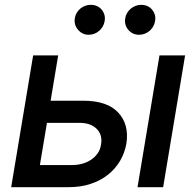

<svg xmlns="http://www.w3.org/2000/svg" viewBox="-20 -775 812 795"><path d="M117.2 -545.5H220.9L189.6 -358H324.6Q424.7 -358 470.2 -308.2Q515.6 -258.5 503.2 -180Q496.4 -141.7 477.1 -108.8Q457.7 -76 427.2 -51.7Q396.7 -27.3 355.6 -13.7Q314.6 0 264.6 0H26.3ZM640.3 -545.5H746.4L655.5 0H549.4ZM145.2 -91.6H279.5Q299.4 -91.6 319.2 -96.8Q339.1 -101.9 355.6 -112.6Q372.2 -123.2 383.7 -139.2Q395.2 -155.2 398.4 -176.8Q405.2 -216.6 380.3 -241.5Q355.5 -266.3 309.3 -266.3H174.4ZM498.6 -699.6Q500.4 -711.3 506.4 -721.4Q512.4 -731.5 521.3 -739Q530.2 -746.4 541.2 -750.7Q552.2 -755 563.9 -755Q593 -755 609.7 -735.1Q617.9 -725.1 621.3 -713.1Q624.6 -701 621.8 -686.1Q619.7 -674.4 613.6 -664.2Q607.6 -654.1 598.7 -646.7Q589.8 -639.2 578.8 -635.1Q567.8 -631 555.8 -631Q529.1 -631 511.4 -651.3Q494 -671.5 498.6 -699.6ZM289.8 -699.6Q291.5 -711.3 297.4 -721.4Q303.3 -731.5 312.1 -739Q321 -746.4 332 -750.7Q343 -755 355.1 -755Q384.2 -755 400.9 -735.1Q409.1 -725.1 412.5 -713.1Q415.8 -701 413 -686.1Q410.9 -674.4 404.8 -664.2Q398.8 -654.1 389.9 -646.7Q381 -639.2 370 -635.1Q359 -631 346.9 -631Q320.7 -631 302.9 -652Q285.5 -672.6 289.8 -699.6Z"/></svg>

Font: Inter P Medium
Style: Italic
Weight: 500
Italic angle: 9.39999°
Designer: Rasmus Andersson
Foundry: rsms
Version: Version 3.018;git-588b23468